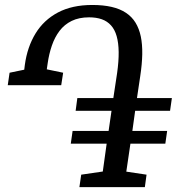

<svg xmlns="http://www.w3.org/2000/svg" viewBox="-20 -772 752 792"><path d="M307.5 0 315 -51.5 404 -64.5 420 -179.5H272L279.5 -232H428L440 -315H292L299 -367.5H447.5L463 -470Q470 -519.5 469.5 -557.5Q469 -595.5 461.2 -622.8Q453.5 -650 438 -667.2Q422.5 -684.5 400 -692.5Q377.5 -700.5 347.5 -700.5Q306 -700.5 275.8 -685.8Q245.5 -671 225.5 -644.5Q205.5 -618 193.8 -583.5Q182 -549 176.5 -510L173 -486L240.5 -472L232.5 -420.5H12L19.5 -472L80 -484.5L82.5 -504.5Q92.5 -578 126.5 -633.8Q160.5 -689.5 219 -720.5Q277.5 -751.5 360.5 -751.5Q406 -751.5 440.5 -743.5Q475 -735.5 499.5 -719.2Q524 -703 539 -678.5Q554 -654 560.8 -621.5Q567.5 -589 566.8 -548.2Q566 -507.5 558.5 -458L545 -367.5H689L681.5 -315H537.5L526 -232H669.5L662 -179.5H518L501 -64L584.5 -51.5L577.5 0Z"/></svg>

Font: Merriweather 28pt
Style: Italic
Weight: 400
Italic angle: -7.8°
Version: Version 2.101